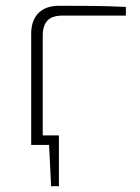

<svg xmlns="http://www.w3.org/2000/svg" viewBox="-20 -502 484 665"><path d="M184 -482C123 -482 88 -447 88 -385V0H150L157 143H184V-33H128V-377C128 -426 149 -448 197 -448H416V-478C339 -482 263 -482 184 -482Z"/></svg>

Font: Exo 2 Extra Light
Style: Regular
Weight: 250
Designer: Natanael Gama
Version: Version 1.001;PS 001.001;hotconv 1.0.88;makeotf.lib2.5.64775